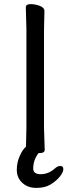

<svg xmlns="http://www.w3.org/2000/svg" viewBox="-20 -731 344 937"><path d="M106.9 -15.1V-18.1L108.9 -106.9V-588.9L106 -694.8Q106 -710.9 128.9 -710.9Q151.9 -710.9 174.3 -702.4Q196.8 -693.8 196.8 -676.8L194.8 -587.9V-106L198.2 0Q198.2 16.1 172.9 16.1H168Q142.1 49.8 142.1 91.8Q142.1 119.1 179 119.1Q215.8 119.1 247.1 91.8Q259.8 79.1 274.4 79.1Q289.1 79.1 289.1 94.5Q289.1 109.9 271.5 131.3Q253.9 152.8 226.6 169.4Q199.2 186 157.2 186Q115.2 186 88.6 161.1Q62 136.2 62 98.1Q62 60.1 77.1 28.8Q89.8 -1 106.9 -15.1Z"/></svg>

Font: LXGW WenKai Screen
Style: Regular
Weight: 400
Designer: LXGW / Fontworks Inc.
Foundry: LXGW / Fontworks Inc.
Version: Version 1.510;January 18,2025